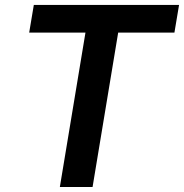

<svg xmlns="http://www.w3.org/2000/svg" viewBox="-20 -747 735 767"><path d="M96.6 -616.8 115.1 -727.3H695.3L676.8 -616.8H452.1L349.8 0H219.1L321.4 -616.8Z"/></svg>

Font: Inter UI Semi Bold
Style: Italic
Weight: 600
Italic angle: -9.39999°
Designer: Rasmus Andersson
Foundry: rsms
Version: 3.2;8d6f07862